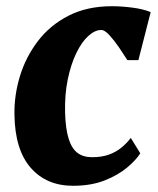

<svg xmlns="http://www.w3.org/2000/svg" viewBox="-20 -588 508 618"><path d="M215 10Q129.5 10 78.8 -48Q28 -106 26.5 -219.5Q25.5 -281.5 44.2 -343Q63 -404.5 101.8 -455.5Q140.5 -506.5 200.2 -537.2Q260 -568 340.5 -568Q370.5 -568 405.8 -563.5Q441 -559 465 -549L425.5 -394.5H390Q379 -412 363.5 -434.8Q348 -457.5 332.5 -474.5Q317 -491.5 306 -491.5Q285.5 -491.5 264.2 -472.2Q243 -453 225.8 -417.5Q208.5 -382 198.2 -333Q188 -284 189.5 -225Q191 -173.5 200.8 -142Q210.5 -110.5 229 -96.2Q247.5 -82 276.5 -82Q308 -82 331 -90.5Q354 -99 371 -113Q388 -127 401 -144L431.5 -94.5Q418.5 -73.5 389.5 -49Q360.5 -24.5 316.8 -7.2Q273 10 215 10Z"/></svg>

Font: Merriweather Light 18pt Black
Style: Italic
Weight: 900
Italic angle: -7.8°
Version: Version 2.101